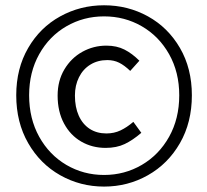

<svg xmlns="http://www.w3.org/2000/svg" viewBox="-20 -685 784 727"><path d="M706.5 -324.2Q706.5 -221.7 661.4 -143.1Q616.2 -64.5 540 -21.5Q463.9 21.5 374 21.5Q284.2 21.5 208 -21.5Q131.8 -64.5 86.7 -143.1Q41.5 -221.7 41.5 -324.2Q41.5 -425.8 86.7 -503.4Q131.8 -581.1 208 -623Q284.2 -665 374 -665Q464.4 -665 540.3 -623Q616.2 -581.1 661.4 -503.4Q706.5 -425.8 706.5 -324.2ZM658.7 -324.2Q658.7 -411.6 620.4 -479.7Q582 -547.9 517.1 -585.4Q452.1 -623 374 -623Q296.4 -623 231.4 -585.4Q166.5 -547.9 128.4 -479.7Q90.3 -411.6 90.3 -324.2Q90.3 -235.8 128.4 -167.2Q166.5 -98.6 231.4 -60.5Q296.4 -22.5 374 -22.5Q451.7 -22.5 516.8 -60.5Q582 -98.6 620.4 -167.2Q658.7 -235.8 658.7 -324.2ZM507.8 -455.1 473.1 -416.5Q451.2 -437.5 431.2 -447.5Q411.1 -457.5 386.2 -457.5Q350.1 -457.5 322.3 -440.4Q294.4 -423.3 279.1 -392.6Q263.7 -361.8 263.7 -323.2Q263.7 -279.3 278.3 -246.8Q293 -214.4 319.8 -197Q346.7 -179.7 382.8 -179.7Q412.1 -179.7 436.3 -191.2Q460.4 -202.6 484.9 -223.6L515.1 -182.1Q482.9 -154.3 452.1 -139.6Q421.4 -125 379.9 -125Q329.1 -125 287.6 -148.9Q246.1 -172.9 222.2 -217.8Q198.2 -262.7 198.2 -323.2Q198.2 -379.4 223.9 -422.4Q249.5 -465.3 291.7 -488.8Q334 -512.2 382.8 -512.2Q421.9 -512.2 451.2 -497.3Q480.5 -482.4 507.8 -455.1Z"/></svg>

Font: Varta
Style: Regular
Weight: 400
Designer: Joana Correia, Viktoriya Grabowska, Eben Sorkin
Foundry: Sorkin Type
Version: Version 1.002; ttfautohint (v1.3) -l 8 -r 24 -G 200 -x 12 -H